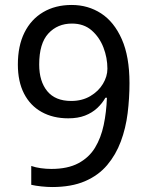

<svg xmlns="http://www.w3.org/2000/svg" viewBox="-20 -744 591 774"><path d="M190 10Q171 10 147 7.5Q123 5 106 1V-75Q123 -69 144.5 -66Q166 -63 187 -63Q253 -63 296 -86Q339 -109 363 -148.5Q387 -188 398 -240Q409 -292 411 -350H405Q392 -327 371.5 -308Q351 -289 322.5 -278Q294 -267 255 -267Q194 -267 148 -292.5Q102 -318 77 -366.5Q52 -415 52 -484Q52 -559 78.5 -612.5Q105 -666 154 -695Q203 -724 269 -724Q335 -724 387.5 -690Q440 -656 471 -586Q502 -516 502 -409Q502 -348 494.5 -287.5Q487 -227 467 -173.5Q447 -120 412 -78.5Q377 -37 322.5 -13.5Q268 10 190 10ZM267 -337Q311 -337 344 -356.5Q377 -376 395 -406Q413 -436 413 -467Q413 -511 397 -552.5Q381 -594 349.5 -621.5Q318 -649 270 -649Q212 -649 175 -609Q138 -569 138 -484Q138 -416 170.5 -376.5Q203 -337 267 -337Z"/></svg>

Font: loriya25
Style: Book
Weight: 400
Designer: Jelle Bosma - Monotype Design Team
Foundry: Monotype Imaging Inc.
Version: Version 2.003